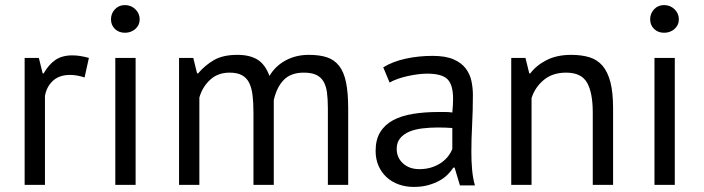

<svg xmlns="http://www.w3.org/2000/svg" viewBox="-20 -728 2771 756"><path d="M313 -423Q283 -433 256 -433Q213 -433 188 -409.5Q163 -386 157 -350V0H77V-500H133L148 -439H152Q171 -473 197.5 -491.5Q224 -510 265 -510Q294 -510 330 -500Z M434 -500H514V0H434ZM417 -652Q417 -675 432.5 -691.5Q448 -708 472 -708Q496 -708 513 -691.5Q530 -675 530 -652Q530 -629 513 -614Q496 -599 472 -599Q448 -599 432.5 -614Q417 -629 417 -652Z M978 0V-283Q978 -323 974.5 -352.5Q971 -382 961 -402Q951 -422 932.5 -432Q914 -442 884 -442Q838 -442 807.5 -414Q777 -386 765 -344V0H685V-500H741L756 -439H760Q787 -471 822.5 -491.5Q858 -512 915 -512Q963 -512 993.5 -493.5Q1024 -475 1041 -429Q1064 -468 1104.5 -490Q1145 -512 1196 -512Q1238 -512 1267 -502.5Q1296 -493 1315 -469Q1334 -445 1342.5 -404Q1351 -363 1351 -300V0H1271V-301Q1271 -337 1267.5 -363.5Q1264 -390 1253.5 -407.5Q1243 -425 1224.5 -433.5Q1206 -442 1176 -442Q1126 -442 1098 -414Q1070 -386 1058 -334V0Z M1489 -463Q1527 -486 1577.5 -497Q1628 -508 1683 -508Q1735 -508 1766.5 -494Q1798 -480 1814.5 -457.5Q1831 -435 1836.5 -408Q1842 -381 1842 -354Q1842 -294 1839 -237Q1836 -180 1836 -129Q1836 -92 1839 -59Q1842 -26 1850 2H1791L1770 -68H1765Q1756 -54 1742.5 -40.5Q1729 -27 1710 -16.5Q1691 -6 1666 1Q1641 8 1609 8Q1577 8 1549.5 -2Q1522 -12 1502 -30.5Q1482 -49 1470.5 -75Q1459 -101 1459 -134Q1459 -178 1477 -207.5Q1495 -237 1527.5 -254.5Q1560 -272 1605.5 -279.5Q1651 -287 1706 -287Q1720 -287 1733.5 -287Q1747 -287 1761 -285Q1764 -315 1764 -339Q1764 -394 1742 -416Q1720 -438 1662 -438Q1645 -438 1625.5 -435.5Q1606 -433 1585.5 -428.5Q1565 -424 1546.5 -417.5Q1528 -411 1514 -403ZM1631 -62Q1659 -62 1681 -69.5Q1703 -77 1719 -88.5Q1735 -100 1745.5 -114Q1756 -128 1761 -141V-224Q1747 -225 1732.5 -225.5Q1718 -226 1704 -226Q1673 -226 1643.5 -222.5Q1614 -219 1591.5 -209.5Q1569 -200 1555.5 -183.5Q1542 -167 1542 -142Q1542 -107 1567 -84.5Q1592 -62 1631 -62Z M2314 0V-285Q2314 -363 2291.5 -402.5Q2269 -442 2209 -442Q2156 -442 2121.5 -413.5Q2087 -385 2073 -342V0H1993V-500H2049L2064 -439H2068Q2092 -471 2132.5 -491.5Q2173 -512 2229 -512Q2270 -512 2301 -502.5Q2332 -493 2352.5 -469Q2373 -445 2383.5 -404.5Q2394 -364 2394 -302V0Z M2557 -500H2637V0H2557ZM2540 -652Q2540 -675 2555.5 -691.5Q2571 -708 2595 -708Q2619 -708 2636 -691.5Q2653 -675 2653 -652Q2653 -629 2636 -614Q2619 -599 2595 -599Q2571 -599 2555.5 -614Q2540 -629 2540 -652Z"/></svg>

Font: PTSans
Style: Regular
Weight: 400
Designer: A.Korolkova, O.Umpeleva, V.Yefimov
Foundry: ParaType Ltd
Version: Version 2.003W OFL